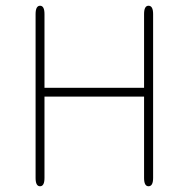

<svg xmlns="http://www.w3.org/2000/svg" viewBox="-20 -644 659 669"><path d="M482 -595Q482 -624 497.5 -624Q513.5 -624 513.5 -595V-24Q513.5 5 497.5 5Q482 5 482 -24V-307.5H135V-24Q135 5 119.5 5Q104 5 104 -24V-595Q104 -609.5 108 -616.8Q112 -624 119.5 -624Q135 -624 135 -595V-338H482Z"/></svg>

Font: Sono Monospace ExtraLight
Style: Regular
Weight: 250
Version: Version 2.112